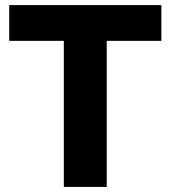

<svg xmlns="http://www.w3.org/2000/svg" viewBox="-20 -732 669 752"><path d="M230 -572H16V-712H612V-572H398V0H230Z"/></svg>

Font: Metropolitano
Style: Bold
Weight: 700
Designer: Fonts by Alex Slobzheninov & Chris M. Simpson / Changes by Cristiano Sobral
Foundry: Fonts by Alex Slobzheninov & Chris M. Simpson / Changes by Cristiano Sobral
Version: Version 1.00;August 30, 2020;FontCreator 13.0.0.2681 64-bit